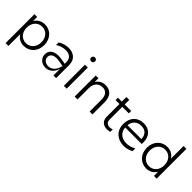

<svg xmlns="http://www.w3.org/2000/svg" viewBox="193 -1966 3385 3385"><g transform="rotate(45 1885.5 -274.0)"><path d="M359 -531C277 -531 207 -493 167 -423V-526H99V194H170V-100C211 -32 280 4 359 4C500 4 607 -104 607 -263C607 -422 500 -531 359 -531ZM352 -468C456 -468 536 -386 536 -263C536 -140 456 -58 352 -58C248 -58 169 -140 169 -263C169 -386 248 -468 352 -468Z M1099 0H1166V-322C1166 -474 1063 -534 944 -534C878 -534 808 -512 752 -475V-411C806 -448 874 -469 934 -469C1025 -469 1095 -430 1095 -323V-285L1006 -301C974 -306 945 -309 919 -309C782 -309 727 -239 727 -153C727 -65 799 5 902 5C982 5 1059 -45 1099 -160ZM793 -152C793 -214 836 -254 927 -254C949 -254 972 -252 999 -247L1095 -229C1069 -103 992 -48 918 -48C850 -48 793 -91 793 -152Z M1358 0H1429V-526H1358ZM1394 -644C1422 -644 1444 -666 1444 -694C1444 -721 1422 -742 1394 -742C1366 -742 1344 -721 1344 -693C1344 -666 1366 -644 1394 -644Z M1875 -530C1794 -530 1729 -493 1695 -430V-526H1627V0H1698V-276C1698 -395 1761 -466 1861 -466C1947 -466 2000 -408 2000 -298V0H2071V-305C2071 -455 1990 -530 1875 -530Z M2511 -6V-67C2491 -58 2468 -52 2446 -52C2396 -52 2349 -80 2349 -150V-466H2511V-526H2349V-640H2278V-526H2181V-466H2278V-146C2278 -37 2356 6 2437 6C2462 6 2488 2 2511 -6Z M2850 5C2912 5 2973 -11 3029 -41V-110C2972 -77 2911 -61 2854 -61C2741 -61 2650 -123 2643 -245H3054C3055 -259 3056 -272 3056 -285C3056 -431 2974 -530 2823 -530C2673 -530 2574 -428 2574 -266C2574 -87 2702 5 2850 5ZM2988 -302H2644C2652 -407 2724 -468 2824 -468C2922 -468 2987 -411 2988 -302Z M3412 5C3494 5 3564 -33 3604 -103V0H3672V-742H3601V-426C3560 -494 3491 -530 3412 -530C3271 -530 3164 -422 3164 -263C3164 -104 3271 5 3412 5ZM3419 -58C3315 -58 3235 -140 3235 -263C3235 -386 3315 -468 3419 -468C3523 -468 3602 -386 3602 -263C3602 -140 3523 -58 3419 -58Z"/></g></svg>

Font: Chess Sans
Style: Regular
Weight: 400
Designer: Wolf Bōese
Foundry: Wolf Bōese
Version: Version 7.223;Glyphs 3.3 (3306)